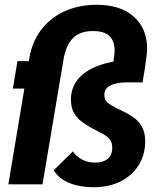

<svg xmlns="http://www.w3.org/2000/svg" viewBox="-20 -772 640 804"><path d="M82 -401H34L53 -516H101L102 -523Q112 -592 150 -644Q188 -696 249 -724Q310 -752 385 -752Q484 -752 540 -702.5Q596 -653 596 -568Q596 -547 587 -488L577 -427H513Q467 -427 442 -414Q417 -401 417 -375Q417 -354 429 -343.5Q441 -333 472 -317L503 -302Q548 -280 568 -251.5Q588 -223 588 -180Q588 -127 562.5 -83.5Q537 -40 488 -14Q439 12 371 12Q315 12 271 -5.5Q227 -23 205 -59L285 -138Q300 -116 324.5 -103.5Q349 -91 378 -91Q411 -91 430.5 -106.5Q450 -122 450 -154Q450 -176 439 -189.5Q428 -203 400 -217L371 -232Q339 -249 318.5 -265.5Q298 -282 287.5 -303.5Q277 -325 277 -355Q277 -417 323 -457.5Q369 -498 455 -514L456 -521Q460 -548 460 -559Q460 -600 438.5 -621Q417 -642 370 -642Q315 -642 285.5 -612.5Q256 -583 246 -523L158 0H15Z"/></svg>

Font: iA Writer Mono V
Style: Regular
Weight: 400
Italic angle: -9.5°
Designer: Mike Abbink, Paul van der Laan, Pieter van Rosmalen
Foundry: Bold Monday
Version: Version 2.000